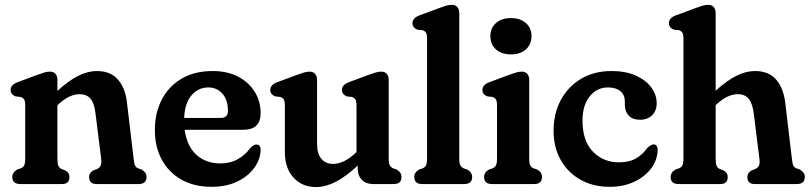

<svg xmlns="http://www.w3.org/2000/svg" viewBox="-20 -763 3362 796"><path d="M218 -432.5V-386Q265.5 -429.5 305 -449Q344.5 -468.5 381.5 -468.5Q438.5 -468.5 469.2 -433Q500 -397.5 506.5 -336.5L534 -105.5Q536 -85.5 539.8 -77.2Q543.5 -69 552.5 -65L566.5 -60.5Q576.5 -54.5 582 -47.2Q587.5 -40 587.5 -29.5Q587.5 0 554.5 0H379.5Q349.5 0 349.5 -29.5Q349.5 -47 367 -56.5L381.5 -62Q391.5 -66 396.5 -74.8Q401.5 -83.5 399.5 -104L375.5 -296Q371 -334.5 355.5 -353.5Q340 -372.5 310 -372.5Q290 -372.5 268.2 -362.8Q246.5 -353 221 -329.5L218 -326.5V-105.5Q218 -84 222.2 -75Q226.5 -66 236 -62L250.5 -56.5Q268 -47 268 -29.5Q268 0 237.5 0H64Q31 0 31 -29.5Q31 -48.5 52 -60.5L66 -65Q75.5 -69 80 -77.2Q84.5 -85.5 84.5 -105.5V-326.5Q84.5 -344 79.8 -351Q75 -358 65.5 -361L44 -363.5Q24 -372 24 -390Q24 -411.5 53.5 -422.5L133 -452Q152 -459 164 -462.5Q176 -466 187.5 -466Q202 -466 210 -456.8Q218 -447.5 218 -432.5Z M1060.5 -293.5Q1060.5 -225 988.5 -225H745.5Q755 -156.5 794.5 -121Q834 -85.5 894 -85.5Q935.5 -85.5 967 -103.8Q998.5 -122 1016.5 -148Q1032.5 -164.5 1043 -164Q1061 -163.5 1060.5 -140Q1059 -101 1033.5 -66.2Q1008 -31.5 963 -10Q918 11.5 857 11.5Q785 11.5 732.2 -18.2Q679.5 -48 650.8 -101Q622 -154 622 -223.5Q622 -293.5 650.2 -349Q678.5 -404.5 732.2 -436.5Q786 -468.5 862 -468.5Q922 -468.5 966.5 -445.5Q1011 -422.5 1035.8 -382.8Q1060.5 -343 1060.5 -293.5ZM843.5 -400.5Q802 -400.5 774 -367.8Q746 -335 743.5 -274H894.5Q925 -274 925 -303Q925 -349 902 -374.8Q879 -400.5 843.5 -400.5Z M1161 -132.5V-326.5Q1161 -344 1156.2 -351Q1151.5 -358 1142 -361L1120.5 -363.5Q1100.5 -372 1100.5 -390Q1100.5 -411.5 1130 -422.5L1209.5 -452Q1228.5 -459 1240.5 -462.5Q1252.5 -466 1263.5 -466Q1278 -466 1286.2 -456.8Q1294.5 -447.5 1294.5 -432.5V-165.5Q1294.5 -125.5 1312.5 -104.5Q1330.5 -83.5 1360.5 -83.5Q1382 -83.5 1405 -94Q1428 -104.5 1453 -128L1458 -132.5V-326.5Q1458 -344 1453.2 -351Q1448.5 -358 1439 -361L1417.5 -363.5Q1397.5 -372 1397.5 -390Q1397.5 -411.5 1427 -422.5L1506.5 -452Q1525.5 -459 1537.5 -462.5Q1549.5 -466 1561 -466Q1575.5 -466 1583.5 -456.8Q1591.5 -447.5 1591.5 -432.5V-105.5Q1591.5 -85.5 1596.2 -77.2Q1601 -69 1610 -65L1624 -60.5Q1644.5 -48.5 1644.5 -29.5Q1644.5 0 1612 0H1527.5Q1497.5 0 1480.2 -17.5Q1463 -35 1463 -65V-76.5Q1412.5 -29.5 1370.5 -8.5Q1328.5 12.5 1290.5 12.5Q1232.5 12.5 1196.8 -26.8Q1161 -66 1161 -132.5Z M1884 -709V-105.5Q1884 -85.5 1888.8 -77.2Q1893.5 -69 1902.5 -65L1916.5 -60.5Q1937.5 -48.5 1937.5 -29.5Q1937.5 0 1904.5 0H1730Q1697.5 0 1697.5 -29.5Q1697.5 -48.5 1718 -60.5L1732 -65Q1741.5 -69 1746 -77.2Q1750.5 -85.5 1750.5 -105.5V-603.5Q1750.5 -620.5 1746 -627.5Q1741.5 -634.5 1732 -638L1710.5 -640Q1690 -648.5 1690 -667Q1690 -688.5 1719.5 -699.5L1799.5 -729Q1818 -736 1830.2 -739.5Q1842.5 -743 1853.5 -743Q1868 -743 1876 -733.8Q1884 -724.5 1884 -709Z M2098 -537.5Q2059.5 -537.5 2036.2 -558.2Q2013 -579 2013 -613Q2013 -647 2036.2 -667.5Q2059.5 -688 2098 -688Q2137 -688 2160.2 -667.5Q2183.5 -647 2183.5 -613Q2183.5 -579 2160.2 -558.2Q2137 -537.5 2098 -537.5ZM2174 -432.5V-105.5Q2174 -85.5 2178.5 -77.2Q2183 -69 2192.5 -65L2206.5 -60.5Q2227 -49 2227 -29.5Q2227 0 2194.5 0H2020Q1987 0 1987 -29.5Q1987 -49 2008 -60.5L2022 -65Q2031.5 -69 2036 -77.2Q2040.5 -85.5 2040.5 -105.5V-326.5Q2040.5 -344 2035.8 -351Q2031 -358 2021.5 -361L2000 -363.5Q1980 -372 1980 -390Q1980 -411.5 2009.5 -422.5L2089 -452Q2108 -459 2120 -462.5Q2132 -466 2143.5 -466Q2158 -466 2166 -456.8Q2174 -447.5 2174 -432.5Z M2702.5 -334.5Q2702.5 -304 2683.5 -285.2Q2664.5 -266.5 2633.5 -266.5Q2602.5 -266.5 2586.5 -283.8Q2570.5 -301 2570.5 -329.5V-343.5Q2570.5 -369.5 2552 -385Q2533.5 -400.5 2500.5 -400.5Q2455 -400.5 2425 -363.8Q2395 -327 2395 -263Q2395 -178.5 2438.2 -134.2Q2481.5 -90 2546 -90Q2589.5 -90 2617.5 -106.8Q2645.5 -123.5 2662.5 -148.5Q2679.5 -164.5 2689.5 -164.5Q2707 -164 2706.5 -139.5Q2705 -99.5 2679.8 -65.2Q2654.5 -31 2610.2 -9.8Q2566 11.5 2507 11.5Q2439 11.5 2386.8 -17.8Q2334.5 -47 2304.8 -99.5Q2275 -152 2275 -221.5Q2275 -292 2304.8 -347.8Q2334.5 -403.5 2388.5 -436Q2442.5 -468.5 2516 -468.5Q2573.5 -468.5 2615.2 -450Q2657 -431.5 2679.8 -401Q2702.5 -370.5 2702.5 -334.5Z M2947 -709V-387Q2994.5 -430 3033.8 -449.2Q3073 -468.5 3110 -468.5Q3167.5 -468.5 3198.2 -432.5Q3229 -396.5 3236 -333L3263 -105.5Q3265 -85.5 3268.8 -77.2Q3272.5 -69 3282 -65L3295.5 -60.5Q3305.5 -54.5 3311 -47.2Q3316.5 -40 3316.5 -29.5Q3316.5 0 3283.5 0H3108.5Q3078.5 0 3078.5 -29.5Q3078.5 -47 3096 -56.5L3110.5 -62Q3120.5 -66 3125.8 -74.8Q3131 -83.5 3128.5 -104L3105 -292.5Q3100 -333 3084.5 -352.8Q3069 -372.5 3038.5 -372.5Q3019 -372.5 2997.5 -363Q2976 -353.5 2950.5 -330.5L2947 -327.5V-105.5Q2947 -84 2951.2 -75Q2955.5 -66 2965 -62L2979.5 -56.5Q2997 -47 2997 -29.5Q2997 0 2967 0H2793Q2760.5 0 2760.5 -29.5Q2760.5 -48.5 2781 -60.5L2795 -65Q2804.5 -69 2809 -77.2Q2813.5 -85.5 2813.5 -105.5V-603.5Q2813.5 -620.5 2809 -627.5Q2804.5 -634.5 2795 -638L2773.5 -640Q2753 -648.5 2753 -667Q2753 -688.5 2782.5 -699.5L2862.5 -729Q2881 -736 2893.2 -739.5Q2905.5 -743 2916.5 -743Q2931 -743 2939 -733.8Q2947 -724.5 2947 -709Z"/></svg>

Font: Fraunces 72pt S100 SemiBold
Style: Regular
Weight: 600
Version: Version 1.000; ttfautohint (v1.8.3)